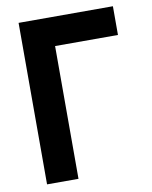

<svg xmlns="http://www.w3.org/2000/svg" viewBox="-81 -775 663 836"><g transform="rotate(-10 250.0 -357.0)"><path d="M59 0H198V-587H476V-714H59Z"/></g></svg>

Font: Noto Sans Mono ExtraCondensed ExtraBold
Style: Regular
Weight: 800
Width: 2
Designer: Monotype Design Team
Foundry: Monotype Imaging Inc.
Version: Version 2.014